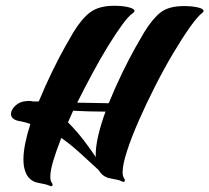

<svg xmlns="http://www.w3.org/2000/svg" viewBox="-20 -618 724 664"><path d="M151 24Q142 20 128 17.5Q114 15 103 12Q81 4 71 -16.5Q61 -37 61 -66Q61 -92 67.5 -123.5Q74 -155 85 -189Q75 -193 64.5 -195.5Q54 -198 43 -200Q18 -206 18 -224Q18 -238 32.5 -252Q47 -266 68 -268Q71 -268 73.5 -268.5Q76 -269 79 -269Q83 -269 87 -268.5Q91 -268 95 -267H114Q136 -320 159.5 -368.5Q183 -417 203.5 -453.5Q224 -490 233 -505Q262 -553 292 -575.5Q322 -598 375 -598Q404 -598 424.5 -593Q445 -588 445 -580Q445 -577 440 -573Q425 -563 403 -533Q381 -503 354.5 -460Q328 -417 300.5 -366Q273 -315 247 -263L356 -261Q378 -315 402.5 -365.5Q427 -416 448.5 -454Q470 -492 479 -507Q508 -554 536 -575.5Q564 -597 616 -597Q643 -597 663.5 -592.5Q684 -588 684 -580Q684 -577 679 -573Q663 -561 636.5 -523.5Q610 -486 578.5 -433Q547 -380 516.5 -320Q486 -260 460.5 -202Q435 -144 419.5 -96.5Q404 -49 404 -22Q404 -8 410 0Q412 4 412 6Q412 9 409 10.5Q406 12 401 9Q394 5 382 3Q370 1 359 -2Q358 -1 353 -3Q342 -7 334 -14Q326 -21 321 -30Q296 -53 260.5 -85.5Q225 -118 192 -141Q175 -98 164.5 -63Q154 -28 154 -7Q154 9 160 15Q162 19 162 21Q162 24 159 25.5Q156 27 151 24ZM311 -75Q310 -107 319.5 -148Q329 -189 345 -232Q289 -232 233 -235L215 -195Q246 -164 271 -131Q296 -98 311 -75Z"/></svg>

Font: Praise
Style: Regular
Weight: 400
Designer: Robert E. Leuschke
Foundry: Robert E. Leuschke
Version: Version 1.100; ttfautohint (v1.8.3)